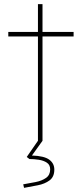

<svg xmlns="http://www.w3.org/2000/svg" viewBox="-20 -679 390 926"><path d="M163 0V-503H20V-525H163V-659H185V-525H335V-503H185V0ZM96 227 92 210Q122 205 152 199Q182 193 202 179Q222 165 222 138Q222 116 206 105.5Q190 95 167 91.5Q144 88 122 88L109 78L163 0H185L134 71Q193 73 217.5 91Q242 109 242 139Q242 174 219 191Q196 208 162.5 214.5Q129 221 96 227Z"/></svg>

Font: Lexend Thin
Style: Regular
Weight: 100
Designer: Bonnie Shaver-Troup, Thomas Jockin
Foundry: Lexend
Version: Version 1.007; ttfautohint (v1.8.3)